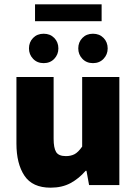

<svg xmlns="http://www.w3.org/2000/svg" viewBox="-20 -856 640 888"><path d="M214 12Q130 12 93 -43.5Q56 -99 56 -192V-500H228V-214Q228 -172 239.5 -153Q251 -134 285 -134Q307 -134 324 -142.5Q341 -151 360 -178V-500H532V0H392L380 -66H376Q345 -30 306 -9Q267 12 214 12ZM182 -564Q152 -564 133 -584Q114 -604 114 -632Q114 -661 133 -680.5Q152 -700 182 -700Q212 -700 231 -680.5Q250 -661 250 -632Q250 -604 231 -584Q212 -564 182 -564ZM410 -564Q380 -564 361 -584Q342 -604 342 -632Q342 -661 361 -680.5Q380 -700 410 -700Q440 -700 459 -680.5Q478 -661 478 -632Q478 -604 459 -584Q440 -564 410 -564ZM142 -758V-836H450V-758Z"/></svg>

Font: Source Code Pro ExtraLight Black
Style: Regular
Weight: 900
Monospace: yes
Version: Version 1.018;hotconv 1.0.116;makeotfexe 2.5.65601